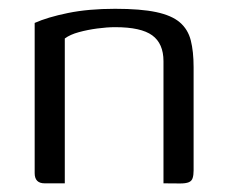

<svg xmlns="http://www.w3.org/2000/svg" viewBox="-20 -423 521 443"><path d="M83 0Q60 0 60 -23.5V-370.1Q89.5 -383.3 136.8 -393Q184.2 -402.7 245.6 -402.7Q304.5 -402.7 340.3 -395.1Q376.1 -387.5 394.9 -371.4Q413.7 -355.3 420.2 -329.8Q426.7 -304.2 426.7 -268.2V-29.7Q426.7 -19 424.5 -12.2Q422.4 -5.3 415.5 -2.5Q408.7 0.3 395.7 0.3L357.2 0V-281.8Q357.2 -322.5 331.3 -341.4Q305.4 -360.3 245.9 -360.3Q227 -360.3 204.6 -357.3Q182.1 -354.3 162 -348.8Q141.9 -343.4 129.5 -334.2V0Z"/></svg>

Font: Genos Thin
Style: Regular
Weight: 100
Designer: Robert E. Leuschke
Foundry: Robert E. Leuschke
Version: Version 1.010